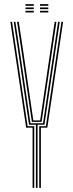

<svg xmlns="http://www.w3.org/2000/svg" viewBox="-20 -905 354 925"><path d="M153 0V-304H119.8L68.5 -652L46.2 -800H54.2L76.5 -652L126.8 -311H187.2L237.8 -652L259.8 -800H267.8L245.8 -652L194.2 -304H161V0ZM137 0V-290H106L30 -800H38L113 -297H145V0ZM169 0V-297H201L276 -800H284L208 -290H177V0ZM133.5 -318 84.5 -652 62.2 -800H70.5L92.8 -652L140.5 -325H173.5L221.5 -652L243.5 -800H251.8L229.8 -652L180.5 -318ZM172.8 -877V-885H212.8V-877ZM102.8 -845V-853H142.8V-845ZM102.8 -861V-869H142.8V-861ZM102.8 -877V-885H142.8V-877ZM172.8 -845V-853H212.8V-845ZM172.8 -861V-869H212.8V-861Z"/></svg>

Font: Big Shoulders Inline Text Thin Thin
Style: Regular
Weight: 250
Version: Version 2.002